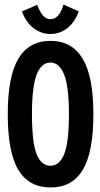

<svg xmlns="http://www.w3.org/2000/svg" viewBox="-20 -810 440 841"><path d="M201 11Q107 11 60.5 -65.5Q14 -142 14 -310Q14 -475 60.5 -553Q107 -631 201 -631Q295 -631 342 -553Q389 -475 389 -310Q389 -142 342 -65Q295 12 201 11ZM201 -84Q240 -84 261 -134.5Q282 -185 282 -311Q282 -430 261 -483Q240 -536 201 -536Q161 -536 140.5 -483Q120 -430 120 -311Q120 -185 140.5 -134.5Q161 -84 201 -84ZM258 -790 325 -760Q306 -710 273.5 -685.5Q241 -661 201 -661Q162 -661 128.5 -685.5Q95 -710 76 -760L143 -789Q154 -759 168 -742.5Q182 -726 201 -726Q240 -726 258 -790Z"/></svg>

Font: Inconsolata Condensed ExtraBold
Style: Regular
Weight: 800
Width: 3
Monospace: yes
Designer: Raph Levien, Cyreal, Brenton Simpson
Foundry: Raph Levien, Cyreal, Google
Version: Version 3.001; ttfautohint (v1.8.2.53-6de2)